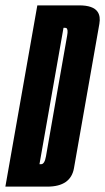

<svg xmlns="http://www.w3.org/2000/svg" viewBox="-61 -695 392 715"><path d="M-41 0 78 -675H234Q286 -675 302.5 -651Q314 -634 309 -606Q297 -537.5 261.8 -337.8Q226.5 -138 214.5 -69Q202.5 0 115 0ZM86 -83.5H92Q105 -83.5 110.2 -112.8Q115.5 -142 149.5 -337.5Q184 -532.5 189 -562Q193.5 -586 186 -590.5Q184 -591.5 181.5 -591.5H175.5Z"/></svg>

Font: Anybody UltraCondensed SemiBold
Style: Italic
Weight: 600
Width: 1
Italic angle: -10°
Designer: Tyler Finck
Foundry: Etcetera Type Company
Version: Version 1.010; ttfautohint (v1.8.3) -l 8 -r 50 -G 200 -x 14 